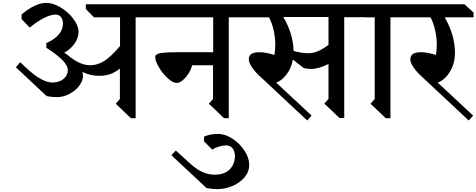

<svg xmlns="http://www.w3.org/2000/svg" viewBox="-20 -816 3330 1342"><path d="M928 -695V10H895L789 -91L818 -124V-337Q785 -310 750 -298Q715 -286 672 -286Q612 -286 555 -313Q560 -300 560 -289Q561 -253 534.5 -217.5Q508 -182 465 -159.5Q422 -137 378 -137Q361 -137 338 -139.5Q315 -142 305 -145L91 -346L121 -381L175 -331Q276 -239 349 -239Q396 -241 425 -265Q454 -289 454 -327Q454 -357 418 -394.5Q382 -432 304 -482V-515Q361 -540 390.5 -574.5Q420 -609 420 -651Q420 -680 406 -697Q392 -714 367 -714Q334 -714 286 -689.5Q238 -665 188 -623L131 -682V-715Q178 -755 222 -775.5Q266 -796 303 -796Q351 -796 404 -764Q457 -732 493 -684Q529 -636 529 -594Q529 -552 502 -512.5Q475 -473 429 -448Q456 -430 477 -412Q516 -384 548 -372Q580 -360 609 -360Q662 -360 709 -390Q756 -420 819 -494V-695H637L580 -753V-786H1029L1086 -728L1085 -695Z M1579 -695V10H1546L1440 -91L1469 -124V-360H1323Q1316 -331 1297.5 -302Q1279 -273 1256.5 -254.5Q1234 -236 1216 -236Q1189 -236 1153 -268.5Q1117 -301 1091 -345Q1065 -389 1065 -418Q1065 -437 1098 -444Q1131 -451 1222 -451H1470V-695H960L897 -753V-786H1680L1737 -728L1736 -695Z M1722 335Q1722 385 1688.5 424Q1655 463 1603.5 484.5Q1552 506 1499 506Q1482 506 1458.5 503.5Q1435 501 1423 498L1178 269L1209 236L1299 318Q1348 364 1391 384.5Q1434 405 1481 405Q1547 405 1584 369.5Q1621 334 1622 275Q1622 244 1606.5 222Q1591 200 1558 200Q1538 200 1510 208.5Q1482 217 1464 230L1406 172V139Q1447 120 1505 120Q1554 120 1605 153.5Q1656 187 1689 237.5Q1722 288 1722 335Z M2543 -696H2386V9H2353L2247 -92L2276 -125V-369Q2209 -334 2153 -334Q2125 -334 2102 -341L2027 -400Q2016 -338 1981.5 -294Q1947 -250 1910 -239L2158 -8L2127 26L1789 -290Q1759 -318 1739 -349Q1719 -380 1719 -402Q1719 -451 1792 -451Q1838 -451 1898 -432Q1904 -465 1904 -502Q1904 -555 1892 -607Q1880 -659 1860 -695H1613L1550 -753V-786H2485L2543 -729ZM1960 -697Q2029 -582 2032 -460Q2087 -444 2138 -444Q2168 -444 2201.5 -458Q2235 -472 2276 -502V-697Z M2709 -695V10H2676L2570 -91L2599 -124V-695H2525L2468 -753V-786H2809L2866 -728V-695Z M3088 -695Q3160 -572 3160 -445Q3160 -392 3141.5 -348Q3123 -304 3095 -275.5Q3067 -247 3039 -239L3287 -8L3256 26L2918 -290Q2888 -318 2868 -349Q2848 -380 2848 -402Q2848 -451 2921 -451Q2967 -451 3027 -432Q3033 -465 3033 -502Q3033 -555 3021 -607Q3009 -659 2989 -695H2742L2679 -753V-786H3227L3290 -728V-695Z"/></svg>

Font: Inknut Antiqua Light
Style: Regular
Weight: 300
Designer: Claus Eggers Sørensen
Foundry: Claus Eggers Sørensen
Version: Version 1.003; ttfautohint (v1.8.2) -l 8 -r 50 -G 200 -x 14 